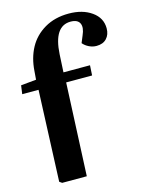

<svg xmlns="http://www.w3.org/2000/svg" viewBox="-149 -855 712 928"><g transform="rotate(-15 207.5 -391.0)"><path d="M168 0H44.9L32.2 -8.8L50.8 -463.9H-30.8L-24.9 -506.8L51.8 -514.2L55.2 -557.1Q59.6 -621.6 86.7 -671.6Q113.8 -721.7 165.3 -752Q216.8 -782.2 286.1 -782.2Q355.5 -782.2 400.6 -750.2Q445.8 -718.3 445.8 -666Q445.8 -634.8 427.7 -615.5Q409.7 -596.2 377 -596.2Q357.9 -596.2 339.8 -605Q321.8 -613.8 310.1 -627.9L324.2 -662.1Q340.8 -698.7 330.6 -720.5Q320.3 -742.2 285.2 -742.2Q201.7 -742.2 193.8 -604L189 -514.2H321.8L318.8 -463.9H189Z"/></g></svg>

Font: Literata SemiBold
Style: Italic
Weight: 650
Italic angle: -2.39999°
Designer: Latin by Veronika Burian and Jose Scaglione. Greek by Irene Vlachou. Cyrillic by Vera Evstafieva
Foundry: TypeTogether
Version: Version 3.021